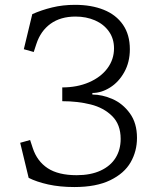

<svg xmlns="http://www.w3.org/2000/svg" viewBox="-20 -762 660 794"><path d="M98.5 -26.5 63.5 -171.5 104.5 -183 115.5 -149.5Q133.5 -95 177.5 -66.2Q221.5 -37.5 297 -37.5Q355 -37.5 396 -56.5Q437 -75.5 458 -109.2Q479 -143 479 -187.5Q479 -247 444 -281.8Q409 -316.5 355.2 -330Q301.5 -343.5 237.5 -343.5V-400.5Q299 -400.5 347.8 -421.5Q396.5 -442.5 424 -479.2Q451.5 -516 451.5 -562Q451.5 -602.5 430.2 -632.2Q409 -662 372.8 -677.8Q336.5 -693.5 292.5 -693.5Q230.5 -693.5 189.2 -663.8Q148 -634 130.5 -580.5L119.5 -547L78.5 -558.5L113.5 -703.5Q151.5 -720.5 195.5 -731.2Q239.5 -742 290.5 -742Q358 -742 409 -721.5Q460 -701 488.5 -659.8Q517 -618.5 517 -558.5Q517 -505 494 -463.8Q471 -422.5 435 -400Q399 -377.5 362 -377.5V-371Q402.5 -371 445 -352.5Q487.5 -334 517 -293.5Q546.5 -253 546.5 -192Q546.5 -136.5 520.2 -90.8Q494 -45 436 -16.8Q378 11.5 287.5 11.5Q227.5 11.5 179.2 0.8Q131 -10 98.5 -26.5Z"/></svg>

Font: Monaspace Xenon Var ExtraLight
Style: Regular
Weight: 200
Designer: Riley Cran and the Lettermatic Team
Version: Version 1.200 (Monaspace Xenon Var)